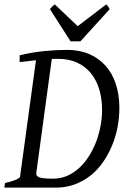

<svg xmlns="http://www.w3.org/2000/svg" viewBox="-20 -858 586 878"><path d="M525.9 -363.8Q525.9 -320.8 517.6 -277.1Q509.3 -233.4 492.7 -193.1Q476.1 -152.8 451.7 -117.4Q427.2 -82 394.8 -55.9Q362.3 -29.8 322.3 -14.9Q282.2 0 234.9 0H0L2.9 -21Q33.7 -27.8 52.2 -35.9Q70.8 -43.9 71.8 -50.8L144.5 -582.5L69.8 -574.2V-605Q126 -618.7 180.9 -624.3Q235.8 -629.9 286.1 -629.9Q343.3 -629.9 387.7 -610.8Q432.1 -591.8 462.9 -557.1Q493.7 -522.5 509.8 -473.4Q525.9 -424.3 525.9 -363.8ZM246.1 -588.9H231.4Q224.1 -588.9 216.8 -588.4L146 -67.9Q145 -60.5 147.9 -55.7Q150.9 -50.8 159.2 -47.4Q167.5 -43.9 182.9 -42.5Q198.2 -41 222.2 -41Q258.3 -41 288.8 -54.7Q319.3 -68.4 344.2 -91.8Q369.1 -115.2 388.4 -146.5Q407.7 -177.7 420.7 -212.6Q433.6 -247.6 440.2 -284.2Q446.8 -320.8 446.8 -355Q446.8 -407.2 433.6 -450.2Q420.4 -493.2 395 -523.9Q369.6 -554.7 332.3 -571.8Q294.9 -588.9 246.1 -588.9ZM347.7 -668.9H302.7L208.5 -815.9Q215.3 -825.2 219.2 -828.6Q223.1 -832 230.5 -837.9L335.4 -738.3L465.8 -837.9Q471.7 -832.5 474.4 -828.9Q477.1 -825.2 481.4 -815.9Z"/></svg>

Font: Gentium Basic
Style: Italic
Weight: 400
Italic angle: -8°
Designer: J. Victor Gaultney and Annie Olsen
Foundry: SIL International
Version: Version 1.102; 2013; Maintenance release